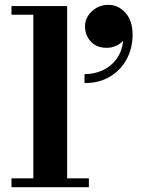

<svg xmlns="http://www.w3.org/2000/svg" viewBox="-20 -775 597 795"><path d="M332 -666Q332 -702 360.8 -728.5Q389.5 -755 429 -755Q469.5 -755 499.2 -722.2Q529 -689.5 529 -631Q529 -576 504.8 -530.5Q480.5 -485 436 -458Q391.5 -431 330 -431V-468Q369 -468 403.5 -483.2Q438 -498.5 461.2 -529Q484.5 -559.5 490 -606Q479.5 -594.5 461.5 -585.8Q443.5 -577 422.5 -577Q379 -577 355.5 -603.5Q332 -630 332 -666ZM27.5 -36.5H118V-714H27.5V-750H258V-36.5H348V0H27.5Z"/></svg>

Font: Bodoni* 06pt
Style: Bold
Weight: 700
Version: Version 2.3